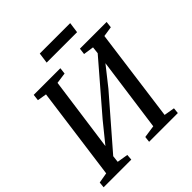

<svg xmlns="http://www.w3.org/2000/svg" viewBox="-235 -1074 1243 1243"><g transform="rotate(-45 387.0 -452.0)"><path d="M4 0 8 -39.5 79.5 -52 165.5 -689 102 -699.5 107 -743H351L346 -699.5L271 -689L195.5 -141.5L177 -151L310 -315L620.5 -675.5L585.5 -594.5L596 -689L524.5 -699.5L530 -743H774.5L769.5 -699.5L700 -689L614.5 -52L687.5 -39.5L683.5 0H420.5L425 -39.5L510.5 -52L586 -600.5L607 -593.5L477 -429L160.5 -64L194 -131.5L185 -52L260.5 -39.5L257.5 0ZM324 -904.5H602.5L592.5 -831.5H314Z"/></g></svg>

Font: Merriweather 20pt
Style: Italic
Weight: 400
Italic angle: -7.8°
Version: Version 2.101